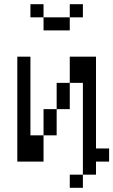

<svg xmlns="http://www.w3.org/2000/svg" viewBox="-20 -770 540 915"><path d="M500 0V-62.5H437.5V-500H312.5Q312.5 -500 312.5 -375H250Q250 -375 250 -250H187.5Q187.5 -250 187.5 -125H125Q125 -125 125 -500H62.5Q62.5 -500 62.5 0H187.5Q187.5 0 187.5 -125H250Q250 -125 250 -250H312.5Q312.5 -250 312.5 -375H375V62.5H312.5V125H375V62.5H437.5V0ZM375 -687.5V-750H312.5V-687.5H187.5V-625H312.5V-687.5ZM187.5 -687.5V-750H125V-687.5Z"/></svg>

Font: UnifontExMono
Style: Regular
Weight: 500
Version: Version 15.0.06